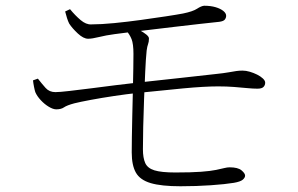

<svg xmlns="http://www.w3.org/2000/svg" viewBox="-20 -682 1040 669"><path d="M609 -33Q542 -33 505 -44Q468 -55 453.5 -80.5Q439 -106 439 -151Q439 -170 439.5 -205Q440 -240 441 -282.5Q442 -325 443 -367Q444 -409 444.5 -443Q445 -477 445 -494Q445 -529 438.5 -545.5Q432 -562 418 -578L435 -590Q452 -584 466.5 -576.5Q481 -569 490 -561.5Q499 -554 499 -548Q499 -536 496 -528.5Q493 -521 491 -506Q488 -477 486 -432Q484 -387 482 -336.5Q480 -286 479 -240Q478 -194 478 -162Q478 -132 486 -114Q494 -96 518 -88.5Q542 -81 591 -81Q647 -81 680.5 -83.5Q714 -86 733 -90Q752 -94 762 -96.5Q772 -99 780 -99Q809 -99 821.5 -88.5Q834 -78 834 -70Q834 -63 826 -56Q818 -49 795 -45Q765 -40 714.5 -36.5Q664 -33 609 -33ZM176 -301Q165 -301 150 -310Q135 -319 122 -333Q109 -347 103 -361Q101 -367 98.5 -379.5Q96 -392 95 -402L112 -408Q126 -390 139 -375.5Q152 -361 173 -361Q187 -361 221.5 -365Q256 -369 299.5 -374.5Q343 -380 385.5 -385.5Q428 -391 458 -394Q535 -402 609.5 -410.5Q684 -419 731 -424Q760 -427 776.5 -430Q793 -433 803.5 -434.5Q814 -436 825 -436Q837 -436 850.5 -432Q864 -428 876 -422Q888 -416 896 -408.5Q904 -401 904 -394Q904 -385 898 -379Q892 -373 877 -373Q862 -373 841.5 -375Q821 -377 795.5 -379Q770 -381 740 -381Q693 -381 618 -374Q543 -367 458 -358Q421 -354 377.5 -347.5Q334 -341 296.5 -334Q259 -327 239 -322Q213 -315 203 -308Q193 -301 176 -301ZM287 -547Q271 -547 251.5 -565Q232 -583 221 -600Q217 -608 213.5 -619Q210 -630 207 -642L224 -650Q242 -628 261 -612Q280 -596 298 -597Q332 -597 378 -601.5Q424 -606 471 -612.5Q518 -619 557.5 -625Q597 -631 618 -635Q652 -642 666.5 -651.5Q681 -661 691 -662Q714 -662 731 -657Q748 -652 758 -644Q768 -636 768 -627Q768 -620 763.5 -614Q759 -608 744 -606Q716 -603 675 -598.5Q634 -594 588.5 -588.5Q543 -583 500.5 -578Q458 -573 425.5 -569Q393 -565 379 -563Q349 -559 325 -553Q301 -547 287 -547Z"/></svg>

Font: Noto Serif JP ExtraLight
Style: Regular
Weight: 200
Designer: Ryoko NISHIZUKA  (kana & ideographs); Frank Grießhammer (Latin, Greek & Cyrillic); Wenlong ZHANG  (bopomofo); Sandoll Co
Foundry: Adobe
Version: Version 2.002-H1;hotconv 1.1.0;makeotfexe 2.6.0